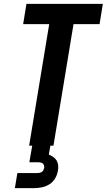

<svg xmlns="http://www.w3.org/2000/svg" viewBox="-20 -755 553 995"><path d="M131 0 235 -630H100L117 -735H513L496 -630H361L257 0ZM57 220 70 142H170Q176 142 182.5 141Q189 140 195 137Q201 134 204 128.5Q207 123 209 116Q210 110 208.5 103.5Q207 97 202.5 93Q198 89 192 87.5Q186 86 179 86H132L147 0H241L233 46Q245 51 256 58.5Q267 66 273.5 77Q280 88 281.5 102Q283 116 280 130Q277 150 266 169Q255 188 237 199.5Q219 211 198 215.5Q177 220 157 220Z"/></svg>

Font: Iosevka SS18 Extrabold
Style: Italic
Weight: 800
Italic angle: -9°
Monospace: yes
Designer: Belleve Invis
Foundry: Belleve Invis
Version: Version 25.1.1; ttfautohint (v1.8.4)